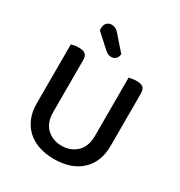

<svg xmlns="http://www.w3.org/2000/svg" viewBox="-193 -958 1039 1106"><g transform="rotate(30 326.5 -404.5)"><path d="M572 -213Q572 -162 555.5 -120Q539 -78 507.5 -48Q476 -18 430.5 -2Q385 14 326 14Q268 14 222.5 -2Q177 -18 145.5 -48Q114 -78 97.5 -120Q81 -162 81 -213V-607Q88 -609 102 -611.5Q116 -614 131 -614Q160 -614 174 -603Q188 -592 188 -564V-219Q188 -148 227.5 -111Q267 -74 326 -74Q356 -74 381 -83.5Q406 -93 425 -111Q444 -129 454.5 -156Q465 -183 465 -219V-607Q472 -609 486 -611.5Q500 -614 515 -614Q544 -614 558 -603Q572 -592 572 -564ZM186 -760Q185 -764 185 -768Q185 -772 185 -775Q185 -797 197.5 -810Q210 -823 230 -823Q256 -823 276 -800L361 -703Q359 -682 347 -671Q335 -660 318 -660Q304 -660 295 -665Q286 -670 275 -679Z"/></g></svg>

Font: Baloo Chettan 2 Medium
Style: Regular
Weight: 500
Designer: Maithili Shingre, Unnati Kotecha and Ek Type
Foundry: Ek Type
Version: Version 1.640;hotconv 1.0.111;makeotfexe 2.5.65597; ttfautoh